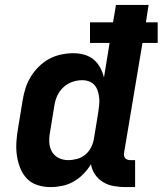

<svg xmlns="http://www.w3.org/2000/svg" viewBox="-20 -755 663 783"><path d="M185 8Q158 8 132 -0.5Q106 -9 88.5 -28Q71 -47 61.5 -72Q52 -97 48.5 -123.5Q45 -150 47 -178Q49 -206 54 -234L72 -344Q76 -369 83.5 -393.5Q91 -418 104.5 -440.5Q118 -463 137.5 -482.5Q157 -502 180 -514.5Q203 -527 228.5 -532.5Q254 -538 279 -538Q302 -538 323.5 -532Q345 -526 361.5 -512.5Q378 -499 388.5 -479.5Q399 -460 404 -439L427 -580H347V-664H441L453 -735H586L575 -664H623V-580H561L486 -132Q485 -126 486 -120Q487 -114 490.5 -110Q494 -106 499.5 -104Q505 -102 511 -102H531V8H493Q469 8 445 4Q421 0 401 -12Q381 -24 368 -43Q355 -62 351 -85Q338 -64 320 -45.5Q302 -27 280 -14.5Q258 -2 233.5 3Q209 8 185 8ZM258 -102Q276 -102 294.5 -107Q313 -112 328 -124.5Q343 -137 351.5 -154Q360 -171 363 -189L381 -299Q383 -314 384.5 -328.5Q386 -343 384.5 -357Q383 -371 378.5 -384.5Q374 -398 365.5 -408Q357 -418 343.5 -423Q330 -428 315 -428Q295 -428 275 -421Q255 -414 239 -399.5Q223 -385 214 -365.5Q205 -346 202 -326L184 -216Q180 -195 181 -174.5Q182 -154 191.5 -137Q201 -120 219 -111Q237 -102 258 -102Z"/></svg>

Font: Iosevka Curly XBdEx
Style: Italic
Weight: 800
Width: 7
Italic angle: -9°
Monospace: yes
Designer: Belleve Invis
Foundry: Belleve Invis
Version: Version 11.1.0; ttfautohint (v1.8.3)